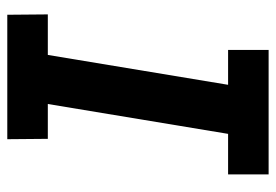

<svg xmlns="http://www.w3.org/2000/svg" viewBox="-138 -638 775 540"><g transform="rotate(-90 250.0 -367.5)"><path d="M30 0V-114H144L228 -621H130L129 -735H479L480 -621H366L282 -114H380V0Z"/></g></svg>

Font: Iosevka Term Curly Hv Obl
Style: Regular
Weight: 900
Italic angle: -9°
Designer: Belleve Invis
Foundry: Belleve Invis
Version: Version 32.3.0